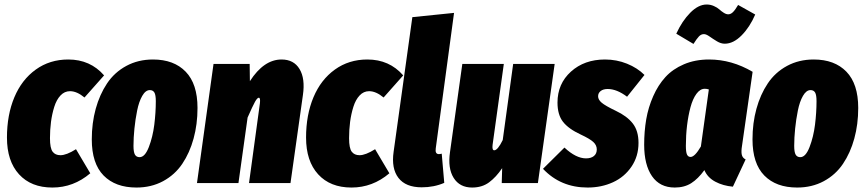

<svg xmlns="http://www.w3.org/2000/svg" viewBox="-20 -821 3878 861"><path d="M286.1 -554.2Q384.8 -554.2 446.8 -482.9L358.9 -383.8Q324.7 -412.1 293.9 -412.1Q269.5 -412.1 251.5 -393.1Q233.4 -374 223.4 -342Q213.4 -310.1 208.7 -274.7Q204.1 -239.3 204.1 -201.2Q204.1 -156.2 216.1 -140.6Q228 -125 251 -125Q277.8 -125 320.8 -151.9L384.8 -43.9Q309.6 20 214.8 20Q119.6 20 65.4 -39.3Q11.2 -98.6 11.2 -204.1Q11.2 -305.7 44.4 -384.8Q77.6 -463.9 140.4 -509Q203.1 -554.2 286.1 -554.2Z M591.8 20Q497.6 20 444.6 -33.9Q391.6 -87.9 391.6 -195.8Q391.6 -269 409.2 -333Q426.8 -397 460 -446.8Q493.2 -496.6 546.4 -525.4Q599.6 -554.2 666 -554.2Q759.8 -554.2 812.7 -499.5Q865.7 -444.8 865.7 -336.9Q865.7 -263.7 848.1 -199.7Q830.6 -135.7 797.4 -86.4Q764.2 -37.1 711.2 -8.5Q658.2 20 591.8 20ZM606 -116.2Q629.9 -116.2 647.5 -161.6Q665 -207 671.9 -261.7Q678.7 -316.4 678.7 -367.2Q678.7 -395 672.4 -406Q666 -417 651.9 -417Q632.8 -417 617.9 -391.1Q603 -365.2 595 -325.2Q586.9 -285.2 582.8 -244.4Q578.6 -203.6 578.6 -167Q578.6 -138.7 585.2 -127.4Q591.8 -116.2 606 -116.2Z M1242.7 -554.2Q1297.4 -554.2 1323.2 -511.5Q1349.1 -468.8 1338.4 -395L1282.7 0H1096.7L1145.5 -357.9Q1148.4 -382.8 1140.6 -382.8Q1133.8 -382.8 1123.5 -364.5Q1113.3 -346.2 1090.3 -293.9L1049.3 0H863.3L937.5 -534.2H1099.6L1100.6 -457Q1163.1 -554.2 1242.7 -554.2Z M1627.4 -554.2Q1726.1 -554.2 1788.1 -482.9L1700.2 -383.8Q1666 -412.1 1635.3 -412.1Q1610.8 -412.1 1592.8 -393.1Q1574.7 -374 1564.7 -342Q1554.7 -310.1 1550 -274.7Q1545.4 -239.3 1545.4 -201.2Q1545.4 -156.2 1557.4 -140.6Q1569.3 -125 1592.3 -125Q1619.1 -125 1662.1 -151.9L1726.1 -43.9Q1650.9 20 1556.2 20Q1460.9 20 1406.7 -39.3Q1352.5 -98.6 1352.5 -204.1Q1352.5 -305.7 1385.7 -384.8Q1418.9 -463.9 1481.7 -509Q1544.4 -554.2 1627.4 -554.2Z M2016.1 -763.2 1934.1 -155.8Q1930.2 -129.9 1948.2 -129.9Q1953.1 -129.9 1960.9 -131.8L1972.2 -1Q1926.3 19 1871.1 19Q1799.3 19 1766.8 -23.2Q1734.4 -65.4 1745.1 -140.1L1829.1 -744.1Z M2097.2 20Q2041.5 20 2014.4 -23.2Q1987.3 -66.4 1998 -139.2L2053.2 -534.2H2239.3L2189 -171.9Q2186 -147 2196.3 -147Q2211.9 -147 2234.4 -192.9L2281.2 -534.2H2467.3L2392.1 0H2230L2231.9 -66.9Q2204.6 -26.4 2173.1 -3.2Q2141.6 20 2097.2 20Z M2692.9 -554.2Q2745.1 -554.2 2791.7 -535.4Q2838.4 -516.6 2870.1 -484.9L2792 -387.2Q2746.1 -421.9 2705.1 -421.9Q2685.1 -421.9 2673.6 -412.8Q2662.1 -403.8 2662.1 -389.2Q2662.1 -374 2678.2 -360.4Q2694.3 -346.7 2741.2 -324.2Q2792 -300.3 2817.6 -267.3Q2843.3 -234.4 2843.3 -180.2Q2843.3 -120.1 2811.8 -73.7Q2780.3 -27.3 2728.8 -3.7Q2677.2 20 2615.2 20Q2494.1 20 2415 -64L2511.2 -159.2Q2563 -110.8 2607.9 -110.8Q2630.4 -110.8 2643.3 -121.3Q2656.2 -131.8 2656.2 -150.9Q2656.2 -169.9 2640.6 -184.3Q2625 -198.7 2584 -217.8Q2529.3 -243.2 2504.6 -274.9Q2480 -306.6 2480 -360.8Q2480 -445.3 2540.3 -499.8Q2600.6 -554.2 2692.9 -554.2Z M3230 -625Q3212.9 -625 3195.1 -635.7Q3177.2 -646.5 3162.1 -657.2Q3147 -668 3136.7 -668Q3124 -668 3114.3 -657.7Q3104.5 -647.5 3089.8 -624L3012.7 -669.9Q3038.6 -726.6 3075.2 -763.7Q3111.8 -800.8 3148.9 -800.8Q3166 -800.8 3181.4 -793.9Q3196.8 -787.1 3205.8 -778.8Q3214.8 -770.5 3225.6 -763.7Q3236.3 -756.8 3245.6 -756.8Q3256.8 -756.8 3266.8 -766.6Q3276.9 -776.4 3290 -798.8L3366.7 -755.9Q3342.3 -699.2 3305.4 -662.1Q3268.6 -625 3230 -625ZM3159.7 -554.2Q3261.2 -554.2 3355 -499L3307.6 -168Q3303.2 -142.1 3306.4 -127.4Q3309.6 -112.8 3323.7 -106L3266.6 16.1Q3222.2 12.2 3187.5 -6.3Q3152.8 -24.9 3138.7 -58.1Q3110.4 -19 3079.6 0.5Q3048.8 20 3005.9 20Q2939 20 2903.8 -31Q2868.7 -82 2868.7 -171.9Q2868.7 -231.9 2877.9 -285.9Q2887.2 -339.8 2909.2 -389.6Q2931.2 -439.5 2963.9 -475.3Q2996.6 -511.2 3046.9 -532.7Q3097.2 -554.2 3159.7 -554.2ZM3140.6 -422.9Q3119.6 -422.9 3103 -400.1Q3086.4 -377.4 3076.4 -340.1Q3066.4 -302.7 3061 -258.3Q3055.7 -213.9 3055.7 -167Q3055.7 -138.7 3060.8 -127.9Q3065.9 -117.2 3076.7 -117.2Q3095.7 -117.2 3123 -164.1L3158.7 -419.9Q3149.9 -422.9 3140.6 -422.9Z M3554.7 20Q3460.4 20 3407.5 -33.9Q3354.5 -87.9 3354.5 -195.8Q3354.5 -269 3372.1 -333Q3389.6 -397 3422.9 -446.8Q3456.1 -496.6 3509.3 -525.4Q3562.5 -554.2 3628.9 -554.2Q3722.7 -554.2 3775.6 -499.5Q3828.6 -444.8 3828.6 -336.9Q3828.6 -263.7 3811 -199.7Q3793.5 -135.7 3760.3 -86.4Q3727.1 -37.1 3674.1 -8.5Q3621.1 20 3554.7 20ZM3568.8 -116.2Q3592.8 -116.2 3610.4 -161.6Q3627.9 -207 3634.8 -261.7Q3641.6 -316.4 3641.6 -367.2Q3641.6 -395 3635.3 -406Q3628.9 -417 3614.7 -417Q3595.7 -417 3580.8 -391.1Q3565.9 -365.2 3557.9 -325.2Q3549.8 -285.2 3545.7 -244.4Q3541.5 -203.6 3541.5 -167Q3541.5 -138.7 3548.1 -127.4Q3554.7 -116.2 3568.8 -116.2Z"/></svg>

Font: Fira Sans Compressed Heavy
Style: Italic
Weight: 900
Width: 3
Italic angle: -8°
Designer: Carrois Corporate & Edenspiekermann AG
Foundry: Carrois Corporate GbR & Edenspiekermann AG
Version: Version 4.203;PS 004.203;hotconv 1.0.88;makeotf.lib2.5.64775